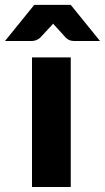

<svg xmlns="http://www.w3.org/2000/svg" viewBox="-72 -748 420 768"><path d="M211 -518.5V0H56V-518.5ZM328 -584H225Q216 -584 207.5 -586.8Q199 -589.5 190.5 -598L153 -639.5Q150 -642.5 146.8 -646Q143.5 -649.5 140.5 -653.5Q137.5 -649.5 134.2 -646Q131 -642.5 128 -639.5L89.5 -598Q82 -591 73 -587.5Q64 -584 55 -584H-52L65 -728.5H211Z"/></svg>

Font: Lato ExtraBold
Style: Regular
Weight: 800
Designer: Lukasz Dziedzic with Adam Twardoch and Botio Nikoltchev
Foundry: tyPoland Lukasz Dziedzic
Version: Version 2.015; 2015-08-06; http://www.latofonts.com/